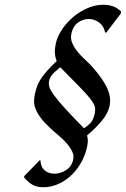

<svg xmlns="http://www.w3.org/2000/svg" viewBox="-20 -728 529 808"><path d="M378.5 -249C375.4 -235.7 371.1 -224.8 365.5 -216.5C359.9 -208.2 349.2 -198.7 333.4 -188C299.4 -222.7 272.3 -251.2 252.1 -273.5C232 -295.8 216.7 -314.2 206.3 -328.5C196 -342.8 189.7 -354.5 187.4 -363.5C185.2 -372.5 184.9 -380.7 186.6 -388C188.6 -396.7 192.9 -405.2 199.5 -413.5C206.1 -421.8 217.5 -432.3 233.7 -445C269.9 -408.3 298.4 -379.3 319.2 -358C339.9 -336.7 354.9 -319.5 364.3 -306.5C373.6 -293.5 378.8 -283 380 -275C381.1 -267 380.6 -258.3 378.5 -249ZM422.4 -591H427.4L489.1 -672L489 -680C478.6 -690 467.5 -697.2 455.5 -701.5C443.5 -705.8 429.8 -708 414.5 -708C392.5 -708 370.5 -703.3 348.7 -694C326.9 -684.7 306.9 -672.3 288.7 -657C270.5 -641.7 254.8 -624.3 241.7 -605C228.5 -585.7 219.6 -565.7 214.8 -545C211.9 -532.3 210.6 -519.7 211 -507C211.5 -494.3 214 -482.3 218.7 -471C204.3 -457.7 192.2 -445.5 182.3 -434.5C172.4 -423.5 163.8 -412.8 156.4 -402.5C149 -392.2 143.2 -381.8 138.8 -371.5C134.4 -361.2 130.7 -349.7 127.8 -337C125 -325 123.5 -313.5 123.3 -302.5C123.1 -291.5 125.5 -280 130.4 -268C135.3 -256 143 -243.2 153.5 -229.5C164 -215.8 178.3 -200.7 196.5 -184C208.7 -173.3 220.8 -162.8 232.7 -152.5C244.7 -142.2 255.1 -131.7 263.9 -121C272.8 -110.3 279.7 -99.7 284.5 -89C289.4 -78.3 290.5 -67 287.7 -55C283.4 -36.3 273.4 -22 257.8 -12C242.1 -2 225.6 3 208.3 3C193.6 3 180.5 -1.5 168.9 -10.5C157.3 -19.5 151.1 -33.7 150.2 -53L147.5 -54L82 13L81.6 19C94.2 33.7 106.5 44.2 118.3 50.5C130.2 56.8 144.8 60 162.1 60C182.1 60 201.9 56 221.4 48C240.9 40 258.9 28.7 275.3 14C291.7 -0.7 306 -18.2 318.4 -38.5C330.7 -58.8 339.8 -81.3 345.5 -106C347.5 -114.7 348.8 -122.7 349.5 -130C350.2 -137.3 349.2 -146.7 346.5 -158C373 -180.7 394.3 -201.8 410.1 -221.5C426 -241.2 436.2 -260.7 440.6 -280C446.3 -304.7 443.2 -330.2 431.3 -356.5C419.4 -382.8 398.3 -413 368.2 -447C359.7 -456.3 349.8 -466.2 338.5 -476.5C327.2 -486.8 316.8 -497.8 307.1 -509.5C297.5 -521.2 289.8 -533.5 284.2 -546.5C278.5 -559.5 277.4 -573.3 280.7 -588C285.5 -608.7 294.9 -623.8 308.8 -633.5C322.7 -643.2 337.6 -648 353.6 -648C368.9 -648 383.3 -643.2 396.8 -633.5C410.2 -623.8 418.8 -609.7 422.4 -591Z"/></svg>

Font: Quattrocento
Style: Italic
Weight: 400
Italic angle: -13°
Designer: Pablo Impallari
Foundry: Pablo Impallari, Igino Marini, Branda Gallo
Version: Version 2.000